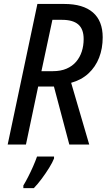

<svg xmlns="http://www.w3.org/2000/svg" viewBox="-20 -734 542 975"><path d="M19 0 169.9 -713.9H306.2Q401.9 -713.9 451.7 -670.9Q501.5 -627.9 501.5 -544.4Q501.5 -487.8 483.2 -440.9Q464.8 -394 429.2 -361.1Q393.6 -328.1 341.3 -313.5L433.1 0H332L253.9 -294.4H173.8L111.8 0ZM190.4 -372.6H249Q288.6 -372.6 317.9 -385.3Q347.2 -397.9 366.5 -420.4Q385.7 -442.9 395.3 -472.4Q404.8 -502 404.8 -535.6Q404.8 -586.4 377.4 -609.9Q350.1 -633.3 295.4 -633.3H246.1ZM98.6 221.2V208Q109.4 190.4 122.8 164.3Q136.2 138.2 148.4 110.4Q160.6 82.5 168 61H254.4V70.8Q246.6 90.8 229.5 118.4Q212.4 146 191.9 173.6Q171.4 201.2 151.9 221.2Z"/></svg>

Font: Open Sans SemiCondensed Medium
Style: Italic
Weight: 500
Width: 4
Italic angle: -12°
Designer: Monotype Design Team
Foundry: Monotype Imaging Inc.
Version: Version 3.000